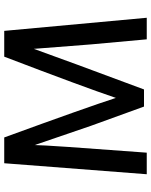

<svg xmlns="http://www.w3.org/2000/svg" viewBox="77 -791 714 908"><g transform="rotate(-90 434.0 -337.0)"><path d="M166 0H64L116 -674H238Q381 -282 425 -146Q477 -300 620 -674H742L804 0H702L678 -264L657 -534Q602 -380 465 -13H384L293 -264L202 -530Q202 -475 166 0Z"/></g></svg>

Font: Hind Mysuru Medium
Style: Regular
Weight: 500
Designer: Manushi Parikh, Hitesh Malaviya
Foundry: Indian Type Foundry
Version: Version 0.703;PS 1.0;hotconv 1.0.86;makeotf.lib2.5.63406